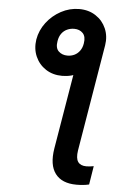

<svg xmlns="http://www.w3.org/2000/svg" viewBox="-63 -806 736 1062"><g transform="rotate(5 305.5 -275.5)"><path d="M351.6 -508.3 493.2 -572.3 394.5 19.5Q387.7 63.5 401.6 83.3Q415.5 103 448.2 103Q457.5 103 467.8 101.8Q478 100.6 488.8 98.6L472.2 201.7Q456.5 205.6 438.5 207.3Q420.4 209 402.3 209Q321.3 209 284.7 160.6Q248 112.3 263.2 19.5ZM111.3 -571.8Q120.1 -623.5 152.6 -666.3Q185.1 -709 232.7 -734.6Q280.3 -760.3 333.5 -760.3Q386.2 -760.3 425.3 -734.6Q464.4 -709 482.9 -666.3Q501.5 -623.5 493.2 -571.8Q484.9 -521 451.7 -478.3Q418.5 -435.5 370.8 -409.7Q323.2 -383.8 271 -383.8Q218.8 -383.8 179.9 -409.2Q141.1 -434.6 122.3 -477.3Q103.5 -520 111.3 -571.8ZM290.5 -498Q311 -498 328.6 -506.3Q346.2 -514.6 358.6 -531.5Q371.1 -548.3 375 -573.2Q381.3 -611.3 363.3 -630.1Q345.2 -648.9 315.4 -648.9Q294.4 -648.9 276.1 -640.6Q257.8 -632.3 245.4 -615.5Q232.9 -598.6 229 -573.2Q222.2 -534.7 241.2 -516.4Q260.3 -498 290.5 -498Z"/></g></svg>

Font: Inter SemiBold
Style: Italic
Weight: 600
Italic angle: -9.3988°
Designer: Rasmus Andersson
Foundry: rsms
Version: Version 4.001;git-66647c0bb